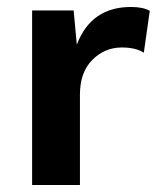

<svg xmlns="http://www.w3.org/2000/svg" viewBox="-20 -530 462 550"><path d="M409 -499 392 -379Q369 -394 329 -394Q280 -394 244.5 -358.5Q209 -323 209 -259V0H72V-500H191L200 -402Q241 -510 355 -510Q390 -510 409 -499Z"/></svg>

Font: Work Sans SemiBold
Style: Regular
Weight: 600
Designer: Wei Huang
Foundry: Wei Huang
Version: Version 1.500